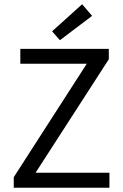

<svg xmlns="http://www.w3.org/2000/svg" viewBox="-20 -887 579 907"><path d="M45 0V-50L390 -586H76V-656H494V-607L148 -71H497V0ZM263 -697 226 -739 368 -867 415 -812Z"/></svg>

Font: Giro Regular
Style: Regular
Weight: 400
Designer: Paul D. Hunt
Foundry: Adobe Systems Incorporated
Version: Version 1.000;PS 1.0;hotconv 1.0.88;makeotf.lib2.5.647800